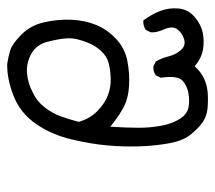

<svg xmlns="http://www.w3.org/2000/svg" viewBox="-52 -436 605 540"><g transform="rotate(90 250.0 -166.5)"><path d="M160.2 115.2Q140.6 112.3 122.6 106.9Q104.5 101.6 78.1 75.7Q51.8 49.8 43 10.7Q34.2 -28.3 36.1 -66.4Q38.1 -104.5 50.8 -135.3Q63.5 -166 89.8 -190.9Q116.2 -215.8 151.9 -222.7Q187.5 -229.5 220.7 -227.5Q253.9 -225.6 276.9 -214.8Q299.8 -204.1 336.9 -174.8Q339.8 -221.7 339.8 -254.9Q339.8 -288.1 334 -318.8Q328.1 -349.6 314.9 -370.1Q301.8 -390.6 283.2 -394.5Q264.6 -398.4 242.7 -394.5Q220.7 -390.6 206.5 -377Q192.4 -363.3 199.2 -316.4L192.4 -302.7Q181.6 -294.9 167 -295.9L153.3 -302.7Q143.6 -320.3 138.7 -339.8Q133.8 -359.4 121.1 -373.5Q108.4 -387.7 90.8 -382.3Q73.2 -377 63 -363.3Q52.7 -349.6 63 -326.2Q73.2 -302.7 71.3 -288.1L64.5 -274.4Q52.7 -266.6 38.1 -267.6Q20.5 -291 11.2 -315.4Q2 -339.8 4.4 -366.7Q6.8 -393.6 27.8 -411.6Q48.8 -429.7 71.8 -434.6Q94.7 -439.5 119.1 -435.5Q143.6 -431.6 167 -412.1Q182.6 -429.7 201.7 -438.5Q220.7 -447.3 242.2 -448.7Q263.7 -450.2 284.7 -448.2Q305.7 -446.3 321.8 -436Q337.9 -425.8 356.9 -403.3Q376 -380.9 383.3 -341.3Q390.6 -301.8 392.1 -257.3Q393.6 -212.9 389.6 -167.5Q385.7 -122.1 372.6 -65.9Q359.4 -9.8 329.1 34.2Q298.8 78.1 250.5 97.2Q202.1 116.2 160.2 115.2ZM241.2 43Q264.6 32.2 281.7 10.7Q298.8 -10.7 307.6 -35.2Q316.4 -59.6 323.2 -85.9Q314.5 -117.2 293 -138.2Q271.5 -159.2 248.5 -168Q225.6 -176.8 199.7 -175.8Q173.8 -174.8 155.8 -169.4Q137.7 -164.1 123.5 -148.4Q109.4 -132.8 102.1 -115.2Q94.7 -97.7 90.8 -81.5Q86.9 -65.4 88.9 -45.4Q90.8 -25.4 98.6 3.9Q106.4 33.2 131.8 47.4Q157.2 61.5 185.5 59.6Q213.9 57.6 241.2 43Z"/></g></svg>

Font: NaikaiFont
Style: Regular
Weight: 400
Version: Version 1.67